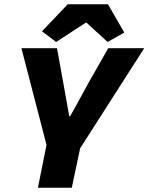

<svg xmlns="http://www.w3.org/2000/svg" viewBox="-20 -876 693 896"><path d="M157 0 197 -200 80 -651H246L275 -491Q282 -454 289 -413Q296 -372 303 -333H307Q322 -359 336.5 -385.5Q351 -412 365.5 -439Q380 -466 394 -491L485 -651H653L354 -184L315 0ZM242 -680 176 -730 296 -856H484L560 -724L482 -680L384 -770H380Z"/></svg>

Font: Source Code Pro ExtraLight Black
Style: Italic
Weight: 900
Italic angle: -11°
Monospace: yes
Version: Version 1.016;hotconv 1.0.116;makeotfexe 2.5.65601